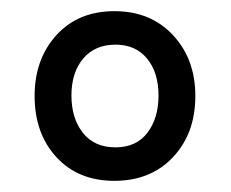

<svg xmlns="http://www.w3.org/2000/svg" viewBox="-20 -749 413 344"><path d="M185 -425Q120 -425 81 -467.5Q42 -510 42 -577Q42 -643 81 -686Q120 -729 185 -729Q250 -729 290 -686Q330 -643 330 -577Q330 -510 290 -467.5Q250 -425 185 -425ZM187 -485Q224 -485 244 -511Q264 -537 264 -578Q264 -619 243.5 -644Q223 -669 187 -669Q150 -669 129 -644Q108 -619 108 -578Q108 -537 128.5 -511Q149 -485 187 -485Z"/></svg>

Font: Noto Serif Thai SemiCondensed
Style: Bold
Weight: 700
Width: 4
Designer: Monotype Design Team
Foundry: Monotype Imaging Inc.
Version: Version 2.002; ttfautohint (v1.8.4.7-5d5b)